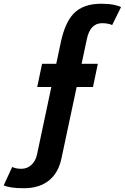

<svg xmlns="http://www.w3.org/2000/svg" viewBox="-119 -853 667 1027"><path d="M378.4 -387.7H80.1L106 -511.7H404.3ZM9.3 153.8Q-67.9 153.8 -99.1 138.2L-53.7 40Q-35.2 49.8 -3.9 49.8Q26.4 49.8 48.8 29.1Q71.3 8.3 79.1 -26.9L206.1 -626Q228.5 -731.9 274.9 -780.3Q325.7 -833 421.9 -833Q461.4 -833 489.3 -827.4Q517.1 -821.8 528.3 -814.9L481 -719.2Q458 -729 427.2 -729Q362.8 -729 345.2 -642.1L210 -6.8Q194.8 67.9 146.5 109.4Q94.2 153.8 9.3 153.8Z"/></svg>

Font: Cadman
Style: Bold Italic
Weight: 700
Italic angle: -12°
Designer: Paul James MIller
Foundry: High-Logic / Made with FontCreator
Version: Version 2.114;March 28, 2021;FontCreator 13.0.0.2683 64-bit